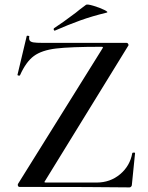

<svg xmlns="http://www.w3.org/2000/svg" viewBox="-20 -811 642 833"><path d="M424 -600Q427 -605 426.5 -606.5Q426 -608 419 -608Q285 -608 223 -600.5Q161 -593 127 -568Q93 -543 67 -485Q66 -482 60.5 -483Q55 -484 56 -487L96 -655Q96 -656 100 -656Q103 -656 105.5 -655Q108 -654 107 -653Q105 -641 109 -635Q113 -629 125.5 -627Q138 -625 165 -625H529Q534 -625 536.5 -620Q539 -615 536 -612L176 -27Q172 -22 173 -20.5Q174 -19 180 -19H399Q458 -19 501 -55Q544 -91 554 -147Q555 -149 560.5 -149Q566 -149 566 -147L552 -8Q552 -5 549 -1.5Q546 2 542 2Q394 0 64 0Q60 0 58 -4.5Q56 -9 58 -13ZM218 -678Q214 -678 213 -682.5Q212 -687 215 -689Q248 -710 309 -756Q323 -768 353 -790Q358 -794 385 -786Q412 -778 432.5 -768Q453 -758 442 -756Q380 -741 328.5 -722.5Q277 -704 220 -679Z"/></svg>

Font: Cormorant Garamond SemiBold
Style: Regular
Weight: 600
Designer: Christian Thalmann (Catharsis Fonts)
Version: Version 3.000